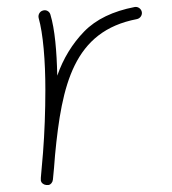

<svg xmlns="http://www.w3.org/2000/svg" viewBox="-20 -522 501 560"><path d="M114.7 17.6H116.7C124 18.6 129.4 15.1 132.8 7.8L134.3 2C136.7 -20.5 138.7 -44.4 140.6 -70.3C160.2 -274.9 194.8 -431.2 379.4 -466.3C388.7 -468.3 395.5 -477.5 393.6 -487.3C391.6 -496.6 382.3 -503.4 372.6 -501.5C309.6 -489.3 260.3 -465.8 225.6 -430.2C190.9 -394.5 164.6 -351.6 147 -301.3C145.5 -371.6 140.1 -436.5 127 -479.5C124.5 -488.8 114.3 -494.6 105 -491.2C95.7 -488.8 90.3 -478.5 92.8 -469.2C99.1 -446.8 104 -417 107.4 -379.4C110.8 -341.8 112.3 -302.2 112.3 -259.8C112.3 -197.8 109.9 -133.8 105.5 -77.1C103.5 -53.2 101.1 -28.3 99.1 -3.4V-2V0C98.1 7.3 101.6 12.7 108.9 16.1L114.7 17.6Z"/></svg>

Font: Mikhak ExtraLight
Style: Regular
Weight: 200
Designer: Amin Abedi
Version: Version 3.2